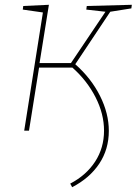

<svg xmlns="http://www.w3.org/2000/svg" viewBox="-20 -545 570 801"><path d="M528 -510 440 -496 294 -277Q360 -219 397 -145.5Q434 -72 434 1Q434 78 394 138Q354 198 281 236L273 221Q340 186 377 129Q414 72 414 0Q414 -70 378.5 -139.5Q343 -209 282 -263H143L101 0H81L159 -493L75 -505L77 -520L184 -525L145 -282H276L420 -496L340 -505L342 -520L530 -525Z"/></svg>

Font: Bitter Pro Thin
Style: Italic
Weight: 250
Italic angle: -9°
Designer: Sol Matas, and Bitter project Authors
Foundry: Sol Matas
Version: Version 1.010